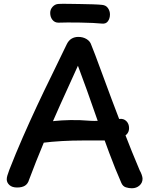

<svg xmlns="http://www.w3.org/2000/svg" viewBox="-20 -986 813 1025"><path d="M135 -26Q129 -5 113.5 5Q98 15 71 15Q45 15 30.5 2Q16 -11 16 -29Q16 -38 19.5 -49.5Q23 -61 30 -80Q64 -167 101 -251.5Q138 -336 177 -419.5Q216 -503 256.5 -585Q297 -667 336 -749Q346 -770 362 -779.5Q378 -789 398 -789Q423 -789 442 -777.5Q461 -766 467 -747Q472 -736 488 -693.5Q504 -651 527 -588.5Q550 -526 577 -453.5Q604 -381 632 -309Q660 -237 684.5 -176Q709 -115 726 -76Q732 -66 736.5 -53Q741 -40 741 -32Q741 -10 724.5 4.5Q708 19 684 19Q668 19 652 14Q636 9 628 -9Q595 -84 563 -170Q531 -256 501 -342.5Q471 -429 444 -504.5Q417 -580 396 -635Q347 -528 300.5 -424.5Q254 -321 212.5 -221.5Q171 -122 135 -26ZM152 -280Q152 -297 162.5 -307.5Q173 -318 187 -323.5Q201 -329 212 -331Q234 -336 270.5 -340Q307 -344 356 -345Q405 -346 466 -341Q482 -340 503 -341Q524 -342 546.5 -343.5Q569 -345 587.5 -347Q606 -349 617 -351Q640 -354 654.5 -339.5Q669 -325 669 -302Q669 -281 655.5 -268Q642 -255 620.5 -248Q599 -241 576 -238.5Q553 -236 534 -236Q477 -236 421.5 -236Q366 -236 311.5 -233Q257 -230 201 -223Q186 -222 169 -240Q152 -258 152 -280ZM292 -865Q272 -865 260 -880Q248 -895 248 -917Q248 -936 261 -950Q274 -964 292 -965Q310 -966 341.5 -965.5Q373 -965 408 -964.5Q443 -964 475 -963Q507 -962 525 -960Q546 -958 556.5 -942.5Q567 -927 567 -909Q567 -888 556.5 -873Q546 -858 525 -860Q507 -862 475.5 -863.5Q444 -865 408.5 -865.5Q373 -866 341.5 -866Q310 -866 292 -865Z"/></svg>

Font: Playpen Sans Medium
Style: Regular
Weight: 500
Designer: Laura Meseguer, Veronika Burian, José Scaglione
Foundry: TypeTogether
Version: Version 1.001